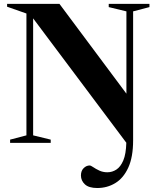

<svg xmlns="http://www.w3.org/2000/svg" viewBox="-20 -735 811 988"><path d="M665 -13Q665 73.5 640 127.8Q615 182 573.2 207.2Q531.5 232.5 480.5 232.5Q437 232.5 416.8 213.5Q396.5 194.5 396.5 168Q396.5 144 410.5 130.2Q424.5 116.5 441.5 116.5Q447 116.5 459.8 125.2Q472.5 134 491.2 142.8Q510 151.5 532.5 151.5Q557.5 151.5 579 137.5Q600.5 123.5 614.5 90.5Q628.5 57.5 630 -0.5L150.5 -640.5V-38.5L241 -16.5V0H32V-16.5L116 -38.5V-665.5L16.5 -700.5V-715H286L630.5 -253V-676.5L539.5 -698.5V-715H749V-698.5L665 -676.5Z"/></svg>

Font: Newsreader Display SemiBold
Style: Regular
Weight: 600
Designer: Hugues Gentile
Foundry: Production Type
Version: Version 1.001